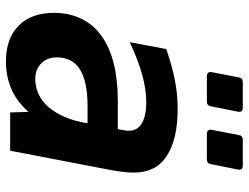

<svg xmlns="http://www.w3.org/2000/svg" viewBox="-115 -703 832 642"><g transform="rotate(90 301.0 -382.0)"><path d="M234.4 -657.7Q227.1 -657.7 223.4 -662.1Q219.7 -666.5 221.2 -673.8L238.8 -764.6Q240.7 -777.8 254.4 -777.8H340.8Q354 -777.8 354 -766.1Q354 -763.2 353.5 -761.7L335.4 -670.9Q333 -657.7 319.8 -657.7ZM427.2 -657.7Q419.9 -657.7 416.3 -662.1Q412.6 -666.5 414.1 -673.8L431.6 -764.6Q433.6 -777.8 447.3 -777.8H534.2Q547.4 -777.8 547.4 -766.1Q547.4 -763.2 546.9 -761.7L528.8 -670.9Q526.4 -657.7 513.2 -657.7ZM185.1 14.2Q148.4 14.2 118.2 3.9Q87.9 -6.3 65.9 -28.3Q43 -50.8 33 -81.1Q22.9 -111.3 22.9 -146.5Q22.9 -196.3 42 -236.6Q61 -276.9 99.1 -304.7Q174.8 -359.9 317.9 -359.9H412.1L416 -383.8Q417 -388.7 417 -389.6V-397.9Q417 -425.8 392.1 -440.4Q367.2 -455.1 320.8 -455.1Q279.3 -455.1 229.5 -441.4Q205.1 -434.6 179 -424.6Q152.8 -414.6 121.1 -399.9L144 -522Q200.2 -541.5 248.5 -550.8Q273.4 -555.7 296.4 -557.9Q319.3 -560.1 344.2 -560.1Q395 -560.1 434.8 -550.8Q474.6 -541.5 502.4 -522.9Q531.7 -503.4 544.4 -475.8Q557.1 -448.2 557.1 -412.6Q557.1 -403.8 556.4 -393.3Q555.7 -382.8 553.7 -369.1Q551.8 -355 549.8 -343Q547.9 -331.1 543.9 -312L483.9 0H356L354 -61Q319.8 -22.5 279.3 -4.9Q257.8 4.9 233.9 9.5Q210 14.2 185.1 14.2ZM244.6 -84Q271 -84 295.2 -95.2Q319.3 -106.4 338.9 -129.4Q357.4 -150.9 371.3 -183.1Q385.3 -215.3 392.1 -258.8H336.9Q252.4 -258.8 212.4 -233.4Q191.9 -220.7 181.9 -201.2Q171.9 -181.6 171.9 -156.7Q171.9 -139.2 177 -126.5Q182.1 -113.8 191.9 -104Q201.7 -94.2 214.1 -89.1Q226.6 -84 244.6 -84Z"/></g></svg>

Font: Hack
Style: Bold Italic
Weight: 700
Italic angle: -11°
Monospace: yes
Designer: Christopher Simpkins
Foundry: Christopher Simpkins
Version: Version 2.017; ttfautohint (v1.4.1) -l 4 -r 80 -G 350 -x 0 -